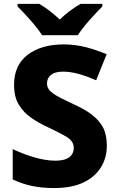

<svg xmlns="http://www.w3.org/2000/svg" viewBox="-20 -951 603 981"><path d="M377.9 -771C404.8 -815.9 468.8 -883.8 502.9 -918V-931.2H391.6C356.9 -911.1 318.8 -884.3 285.6 -851.1C250 -884.3 217.3 -909.7 180.7 -931.2H69.8V-918C106.4 -881.3 167 -816.4 194.8 -771ZM525.9 -207C525.9 -244.6 519 -275.9 505.9 -300.8C479 -350.6 427.7 -386.2 356.9 -418C259.3 -463.9 220.2 -482.9 220.2 -524.9C220.2 -559.6 246.1 -585 300.8 -585C353 -585 406.7 -568.8 471.2 -541L524.9 -673.8C457 -701.7 388.7 -724.1 306.2 -724.1C229.5 -724.1 168 -706.5 121.6 -671.4C75.2 -635.7 51.8 -585 51.8 -518.1C51.8 -476.1 60.1 -441.4 77.1 -414.6C93.8 -387.7 115.2 -365.2 141.6 -347.7C168 -329.6 195.3 -314.5 223.1 -301.8C265.6 -281.7 298.8 -264.6 322.3 -250.5C345.2 -236.3 356.9 -217.8 356.9 -194.8C356.9 -157.7 329.1 -129.9 264.2 -129.9C194.3 -129.9 117.2 -155.8 44.9 -189V-34.2C107.4 -4.9 170.9 9.8 254.9 9.8C315.9 9.8 366.2 0.5 406.2 -18.6C485.8 -56.2 525.9 -125.5 525.9 -207Z"/></svg>

Font: Noto Reveo Sans
Style: Regular
Weight: 800
Designer: Monotype Design Team
Foundry: Monotype Imaging Inc.
Version: Version 2.007